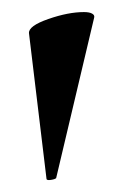

<svg xmlns="http://www.w3.org/2000/svg" viewBox="-20 -661 190 318"><path d="M119 -641Q128 -641 132.5 -638.5Q137 -636 136 -632L73 -366Q71 -364 64 -363Q57 -362 57 -365L28 -606Q27 -618 60 -629.5Q93 -641 119 -641Z"/></svg>

Font: Cormorant SC
Style: Bold
Weight: 700
Designer: Christian Thalmann (Catharsis Fonts)
Foundry: Catharsis Fonts
Version: Version 4.000